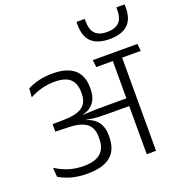

<svg xmlns="http://www.w3.org/2000/svg" viewBox="-153 -1004 1060 1133"><g transform="rotate(-20 377.5 -438.0)"><path d="M754.5 -875.5H703Q703 -874.5 703 -867.8Q703 -861 703 -860.5Q703 -806.5 678.2 -782Q653.5 -757.5 603.5 -757.5Q553.5 -757.5 529 -782Q504.5 -806.5 504.5 -860.5Q504.5 -861 504.5 -867.5Q504.5 -874 504.5 -875.5H453Q452.5 -868.5 452.5 -864.2Q452.5 -860 452.5 -856Q452.5 -782.5 490.8 -747.8Q529 -713 603.5 -713Q678 -713 716.5 -747.8Q755 -782.5 755 -856Q755 -860 754.8 -864.2Q754.5 -868.5 754.5 -875.5ZM750.5 -585 746 -630.5H466L471 -585ZM575 0H633.5V-601.5H575ZM28 -114 32 -56.5Q66.5 -35 110.5 -23.2Q154.5 -11.5 209 -11.5Q306 -11.5 354.2 -51.2Q402.5 -91 402.5 -173V-182Q402.5 -223 387 -252.2Q371.5 -281.5 339 -299Q306.5 -316.5 255 -322.5L254.5 -341.5Q302.5 -344 333.8 -360.2Q365 -376.5 380.2 -405.8Q395.5 -435 395.5 -476.5V-484.5Q395.5 -533 376.5 -567Q357.5 -601 317.5 -619.5Q277.5 -638 214.5 -638Q167.5 -638 128 -628.5Q88.5 -619 56.5 -602L52.5 -547.5Q90 -568 129 -578Q168 -588 209 -588Q277 -588 307 -559.5Q337 -531 337 -476.5V-469Q337 -431 321.8 -407Q306.5 -383 273.8 -371Q241 -359 187.5 -358L113.5 -356.5V-309.5L191 -307.5Q243.5 -306.5 277.2 -294.5Q311 -282.5 327.2 -257.8Q343.5 -233 343.5 -194V-183Q343.5 -140.5 327.8 -113.8Q312 -87 280.8 -74.2Q249.5 -61.5 204 -61.5Q153 -61.5 110 -75Q67 -88.5 28 -114ZM249.5 -346.5V-316.5L301.5 -307L302.5 -314Q325.5 -310 346.5 -307.2Q367.5 -304.5 390.8 -303.5Q414 -302.5 443.5 -302.5H597.5V-351H442.5Q412.5 -351 389 -350.5Q365.5 -350 343.5 -349Q321.5 -348 297 -346.5L296.5 -351.5Z"/></g></svg>

Font: Anek Devanagari Medium Light
Style: Regular
Weight: 300
Version: Version 1.003